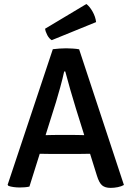

<svg xmlns="http://www.w3.org/2000/svg" viewBox="-20 -928 656 956"><path d="M243 -683Q257 -685 276.2 -686.2Q295.5 -687.5 309.5 -687.5Q323 -687.5 342.5 -686.2Q362 -685 374 -682.5L597 -7Q585 0 566.8 3.8Q548.5 7.5 530.5 7.5Q503.5 7.5 488.5 -5Q473.5 -17.5 462.5 -53.5L358 -387.5Q344.5 -431 330.2 -480.8Q316 -530.5 305 -572H299.5Q292 -537 280 -493.5Q268 -450 259 -420.5L126.5 1Q116 3.5 103.2 4.5Q90.5 5.5 77.5 5.5Q63 5.5 48 3.5Q33 1.5 22 -2.5L18 -8ZM233.5 -161.5Q228.5 -161.5 215 -161.8Q201.5 -162 187.8 -162.2Q174 -162.5 169 -162.5H114.5L150 -255H198Q203 -255 215.2 -255.2Q227.5 -255.5 239.5 -255.8Q251.5 -256 256 -256H352Q357 -256 369.2 -255.8Q381.5 -255.5 394 -255.2Q406.5 -255 411.5 -255H460.5L491 -162.5H436.5Q431.5 -162.5 417.5 -162.2Q403.5 -162 390 -161.8Q376.5 -161.5 371.5 -161.5ZM410 -908Q426 -896.5 440.8 -870.5Q455.5 -844.5 458.5 -818L237.5 -728Q224.5 -736 215.5 -753Q206.5 -770 204.5 -785Z"/></svg>

Font: Signika Negative Light Medium
Style: Regular
Weight: 500
Version: Version 2.001